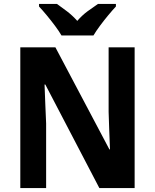

<svg xmlns="http://www.w3.org/2000/svg" viewBox="-20 -954 786 974"><path d="M663 0H484L210 -525H206Q208 -468 210 -421Q212 -374 214 -328V0H83V-714H261L535 -196H538Q536 -253 534 -297Q532 -341 531 -387V-714H663ZM292 -774Q280 -795 259.5 -822.5Q239 -850 217 -876.5Q195 -903 178 -921V-934H269Q292 -918 320 -896.5Q348 -875 372 -848Q396 -876 424.5 -897Q453 -918 477 -934H568V-921Q551 -903 529 -876.5Q507 -850 487 -823Q467 -796 454 -774Z"/></svg>

Font: Noto Sans Gurmukhi UI SemiCondensed
Style: Bold
Weight: 700
Width: 4
Designer: Jelle Bosma - Monotype Design Team
Foundry: Monotype Imaging Inc.
Version: Version 2.004; ttfautohint (v1.8.4.7-5d5b)